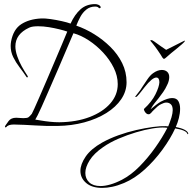

<svg xmlns="http://www.w3.org/2000/svg" viewBox="-20 -607 938 936"><path d="M716 -411Q721 -413 731.5 -405Q742 -397 765 -381L790 -364L818 -378Q850 -394 861.5 -400Q873 -406 880 -409Q882 -409 881 -406Q877 -400 866.5 -391Q856 -382 838 -367Q825 -357 815 -348.5Q805 -340 789 -326Q783 -320 779 -320Q777 -320 772 -326Q770 -330 762.5 -341.5Q755 -353 748 -363Q744 -369 736.5 -379Q729 -389 722 -397.5Q715 -406 714 -407Q711 -411 716 -411ZM8 14Q1 14 7 4Q10 -1 22 -17Q34 -33 59 -33Q67 -33 75.5 -32Q84 -31 94 -31Q113 -31 119 -35.5Q125 -40 135 -52Q137 -55 147.5 -78Q158 -101 174 -138Q190 -175 209 -219Q228 -263 246.5 -307Q265 -351 281.5 -389.5Q298 -428 308 -453Q294 -458 270 -464Q246 -470 218.5 -474.5Q191 -479 166 -479Q153 -479 141.5 -477.5Q130 -476 122 -472Q55 -441 55 -381Q55 -359 64 -333Q73 -307 86 -283.5Q99 -260 115 -236Q117 -232 114 -230Q111 -228 109 -232Q93 -256 75 -279.5Q57 -303 44.5 -328.5Q32 -354 32 -383Q32 -388 32.5 -393.5Q33 -399 34 -405Q45 -464 83.5 -489Q122 -514 180 -517Q199 -518 226.5 -514Q254 -510 281 -504Q308 -498 324 -492Q344 -536 372.5 -561.5Q401 -587 444 -587Q451 -587 459 -584Q467 -581 470 -575Q471 -574 471 -572Q471 -568 466.5 -567Q462 -566 460 -570Q460 -571 455.5 -573Q451 -575 444 -575Q419 -575 401 -560.5Q383 -546 371.5 -524.5Q360 -503 352 -482Q396 -467 439 -440.5Q482 -414 518 -378.5Q554 -343 575.5 -299.5Q597 -256 597 -206Q597 -162 571 -123.5Q545 -85 498.5 -56Q452 -27 391 -10.5Q330 6 260 7Q206 8 152 4.5Q98 1 47 0Q20 0 10 13Q9 14 8 14ZM269 -11Q353 -12 417 -36.5Q481 -61 517.5 -102.5Q554 -144 554 -197Q554 -237 534.5 -276.5Q515 -316 483 -350.5Q451 -385 413 -410Q375 -435 338 -445Q295 -343 264.5 -273Q234 -203 214.5 -158Q195 -113 183 -86.5Q171 -60 164 -46Q157 -32 152 -24Q160 -23 179.5 -19.5Q199 -16 223 -13.5Q247 -11 269 -11ZM478 309Q428 309 400 285Q372 261 372 226Q372 194 397.5 156.5Q423 119 478 88Q514 68 557 52.5Q600 37 644 27Q688 17 726 12Q764 7 788 8Q790 8 793 8.5Q796 9 800 9Q804 0 808 -11.5Q812 -23 816 -35Q822 -56 822 -70Q822 -90 813 -98.5Q804 -107 791 -107Q785 -107 779 -105Q773 -103 767 -100Q757 -96 747.5 -87.5Q738 -79 730 -71Q726 -67 722.5 -63.5Q719 -60 717 -57L710 -51Q701 -48 694 -53.5Q687 -59 683.5 -67Q680 -75 683 -77Q720 -111 738 -147.5Q756 -184 757 -206Q757 -216 753.5 -222.5Q750 -229 742 -229Q722 -229 685 -182L667 -159Q657 -146 648 -137Q645 -134 640 -134Q639 -134 640 -137L664 -168L675 -185Q685 -200 698.5 -220Q712 -240 726 -250Q748 -266 769 -266Q785 -266 795 -257Q805 -248 805 -231Q805 -223 802.5 -212.5Q800 -202 794 -191Q787 -175 775.5 -158.5Q764 -142 753 -128L732 -102Q728 -97 724 -91Q720 -85 714 -74Q728 -86 740.5 -95.5Q753 -105 763 -111Q798 -129 819 -129Q841 -129 849.5 -114Q858 -99 858 -77Q858 -55 852 -31.5Q846 -8 837 12Q892 23 898 44Q898 45 896 47Q894 47 894 47Q892 37 876 30Q860 23 834 19Q811 69 772 122.5Q733 176 685 219.5Q637 263 585 285Q554 298 527.5 303.5Q501 309 478 309ZM470 300Q491 300 517.5 292.5Q544 285 575 269Q619 246 660 204.5Q701 163 736.5 113Q772 63 796 16L785 15Q762 13 724.5 19Q687 25 643.5 38Q600 51 558 69Q516 87 483 110Q438 141 417 174.5Q396 208 396 236Q396 264 415 282Q434 300 470 300Z"/></svg>

Font: Grey Qo
Style: Regular
Weight: 400
Designer: Robert E. Leuschke
Foundry: Robert E. Leuschke
Version: Version 2.010